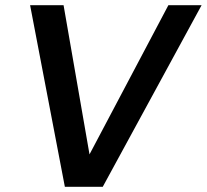

<svg xmlns="http://www.w3.org/2000/svg" viewBox="-20 -720 797 740"><path d="M230 0 96 -700H225L325 -125L629 -700H757L376 0Z"/></svg>

Font: DM Sans 17pt SemiBold
Style: Italic
Weight: 600
Italic angle: -10°
Version: Version 4.004;gftools[0.9.30]